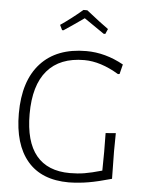

<svg xmlns="http://www.w3.org/2000/svg" viewBox="-58 -890 717 943"><g transform="rotate(5 301.0 -419.0)"><path d="M531 -594 519 -546 511 -545Q421 -599 341 -599Q221 -599 158.5 -526.5Q96 -454 96 -312Q96 -176 152 -108Q208 -40 318 -40Q356 -40 389.5 -45.5Q423 -51 476 -66L477 -159L476 -251L526 -255L525 -165L527 -30Q460 -11 413.5 -3Q367 5 317 6Q182 6 112.5 -76Q43 -158 43 -310Q43 -471 122 -557.5Q201 -644 347 -644Q441 -644 531 -594ZM207 -761Q260 -797 315 -844H334Q407 -786 443 -761L432 -736H424L325 -804Q277 -770 226 -736H219Z"/></g></svg>

Font: Luna Sans Light
Style: Regular
Weight: 300
Designer: Juan Pablo del Peral
Foundry: Huerta Tipografica
Version: Version 2.001; ttfautohint (v1.5)